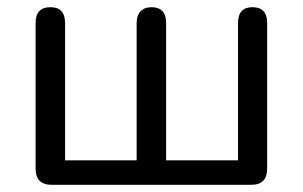

<svg xmlns="http://www.w3.org/2000/svg" viewBox="-20 -514 842 534"><path d="M124 0Q79 0 79 -45V-450Q79 -494 120 -494Q161 -494 161 -450V-68H360V-450Q360 -471 371 -482.5Q382 -494 401 -494Q442 -494 442 -450V-68H642V-450Q642 -494 682 -494Q723 -494 723 -450V-45Q723 0 679 0Z"/></svg>

Font: Chiron GoRound TC N
Style: Regular
Weight: 350
Designer: Ryoko NISHIZUKA 西塚涼子 (kana, bopomofo & ideographs); Paul D. Hunt (Latin, Greek & Cyrillic); Sandoll Communications 산돌커뮤니
Foundry: Adobe
Version: Version 1.000;hotconv 1.1.1;makeotfexe 2.6.0